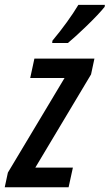

<svg xmlns="http://www.w3.org/2000/svg" viewBox="-57 -786 460 806"><path d="M-37.1 0 -23.9 -61.5 213.9 -458.5H69.8L87.4 -540H339.4L325.2 -473.6L91.3 -82.5H249L231 0ZM162.1 -605.5 163.1 -615.2Q195.8 -654.3 223.6 -692.9Q251.5 -731.4 272 -765.6H383.3L382.3 -757.3Q371.6 -743.7 351.6 -722.4Q331.5 -701.2 308.1 -678.5Q284.7 -655.8 263.2 -636.2Q241.7 -616.7 228 -605.5Z"/></svg>

Font: Open Sans Condensed SemiBold
Style: Italic
Weight: 600
Width: 3
Italic angle: -12°
Designer: Monotype Design Team
Foundry: Monotype Imaging Inc.
Version: Version 3.000; ttfautohint (v1.8.4)